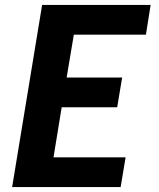

<svg xmlns="http://www.w3.org/2000/svg" viewBox="-20 -755 640 775"><path d="M29 0 150 -735H588L569 -615H278L249 -442H473L453 -322H229L196 -120H487L467 0Z"/></svg>

Font: Iosevka Aile Heavy
Style: Italic
Weight: 900
Italic angle: -9°
Designer: Belleve Invis
Foundry: Belleve Invis
Version: Version 31.1.0; ttfautohint (v1.8.4)